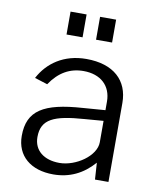

<svg xmlns="http://www.w3.org/2000/svg" viewBox="-84 -808 726 884"><g transform="rotate(10 279.0 -366.0)"><path d="M225 10C301 10 363 -20 414 -78L419 0H482V-369C482 -474 412 -540 284 -540C179 -540 105 -487 66 -413L126 -394C167 -455 218 -483 281 -483C361 -483 411 -437 411 -363V-323L306 -315C125 -303 52 -258 52 -140C52 -46 120 10 225 10ZM174 -742V-635H249V-742ZM312 -742V-635H387V-742ZM244 -47C172 -47 124 -84 124 -147C124 -231 182 -256 323 -266L411 -273V-173C411 -109 321 -47 244 -47Z"/></g></svg>

Font: Cheyenne Sans Light
Style: Regular
Weight: 300
Designer: The Public Sans project authors (U.S. Web Design System), Libre Franklin designed by Pablo Impallari and Rodrigo Fuenzal
Foundry: The Cheyenne Sans Project Authors
Version: Version 2.007